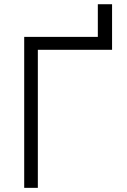

<svg xmlns="http://www.w3.org/2000/svg" viewBox="-20 -905 612 925"><path d="M96.6 0V-727.3H451.3V-884.6H519.9V-665.1H162.3V0Z"/></svg>

Font: Inter Light BETA
Style: Regular
Weight: 300
Designer: Rasmus Andersson
Foundry: rsms
Version: Version 3.011;git-f93a4a705